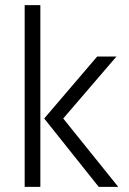

<svg xmlns="http://www.w3.org/2000/svg" viewBox="-20 -727 502 747"><path d="M226 -266 440 0H364L152 -266L358 -507H433ZM137 0H76V-707H137Z"/></svg>

Font: Hind Mysuru Light
Style: Regular
Weight: 300
Designer: Manushi Parikh, Hitesh Malaviya
Foundry: Indian Type Foundry
Version: Version 0.703;PS 1.0;hotconv 1.0.86;makeotf.lib2.5.63406